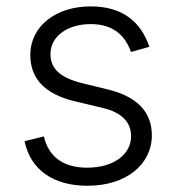

<svg xmlns="http://www.w3.org/2000/svg" viewBox="-20 -573 553 604"><path d="M449.9 -425.8C423.3 -504.6 365.1 -552.9 265.3 -552.9C155.2 -552.9 75.3 -490.1 75.3 -400.2C75.3 -327.1 119.7 -277.3 214.5 -254.6L303.6 -233.3C363.6 -219.1 392.4 -188.2 392.4 -144.5C392.4 -87.7 338.1 -45.5 254.3 -45.5C179.7 -45.5 133.2 -79.2 117.9 -143.8L57.2 -128.9C76.3 -38 148.4 11.4 255.3 11.4C375.4 11.4 457.7 -54.7 457.7 -147.4C457.7 -220.2 411.9 -268.8 320.7 -291.2L238.3 -311.4C170.5 -328.5 138.8 -355.8 138.8 -403.1C138.8 -458.5 191.8 -497.2 265.3 -497.2C338.8 -497.2 375 -458.5 392 -409.4Z"/></svg>

Font: Karasuma Gothic
Style: Light
Weight: 300
Designer: Rasmus Andersson / Ryoko Nishizuka
Foundry: rsms
Version: Version 1.00